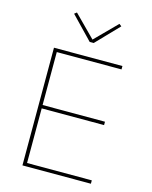

<svg xmlns="http://www.w3.org/2000/svg" viewBox="-134 -1013 868 1100"><g transform="rotate(15 300.0 -463.5)"><path d="M108 0V-698H514V-678H130V-364H500V-344H130V-20H514V0ZM297 -783 169 -916 183 -927 309 -800 435 -927 449 -916 321 -783Z"/></g></svg>

Font: IBM Plex Mono Thin
Style: Regular
Weight: 100
Monospace: yes
Designer: Mike Abbink, Paul van der Laan, Pieter van Rosmalen
Foundry: Bold Monday
Version: Version 2.3